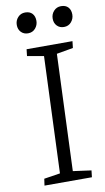

<svg xmlns="http://www.w3.org/2000/svg" viewBox="-98 -938 540 985"><g transform="rotate(-10 172.0 -446.0)"><path d="M164 -655 78 -670 82 -705H321L317 -670L231 -655L207 -48L302 -35L298 0H51L56 -35L140 -48ZM54 -836Q54 -859 69 -875.5Q84 -892 107 -892Q131 -892 144 -878Q157 -864 157 -840Q157 -818 142.5 -801Q128 -784 104 -784Q82 -784 68 -798.5Q54 -813 54 -836ZM241 -836Q241 -859 256 -875.5Q271 -892 294 -892Q318 -892 331 -878Q344 -864 344 -840Q344 -818 329.5 -801Q315 -784 291 -784Q269 -784 255 -798.5Q241 -813 241 -836Z"/></g></svg>

Font: Literata 24pt Light
Style: Italic
Weight: 300
Italic angle: -2°
Designer: Latin by Veronika Burian and Jose Scaglione. Greek by Irene Vlachou. Cyrillic by Vera Evstafieva
Foundry: TypeTogether
Version: Version 3.103;gftools[0.9.29]